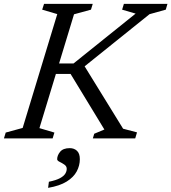

<svg xmlns="http://www.w3.org/2000/svg" viewBox="-38 -702 870 974"><path d="M586.5 -49 657 -30.5 648 0H433L440 -23.5L491.5 -45L320 -327H217L233.5 -380H335L650 -633L581.5 -653L590.5 -682.5H811.5L803 -653L720.5 -630L362 -342L377.5 -388ZM252.5 -630.5 176 -653 185.5 -682.5H432.5L423.5 -653L337.5 -629.5L162 -52L238 -29.5L229 0H-18L-9 -29.5L77 -53ZM252 105.5Q252 86.5 267 68Q282 49.5 316 49.5Q338 49.5 352.5 63Q367 76.5 367 105.5Q367 138 351.2 167.5Q335.5 197 300.2 219Q265 241 206 251L210 220Q246.5 212.5 266 202Q285.5 191.5 293 179.2Q300.5 167 300.5 154.5Q300.5 141 288.2 132.8Q276 124.5 264 118.8Q252 113 252 105.5Z"/></svg>

Font: Newsreader 14pt
Style: Italic
Weight: 400
Italic angle: -17°
Designer: Hugues Gentile
Foundry: Production Type
Version: Version 1.003